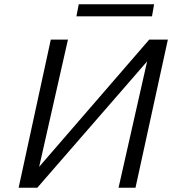

<svg xmlns="http://www.w3.org/2000/svg" viewBox="-20 -887 827 907"><path d="M68 0 220 -700H301L165 -99L685 -700H773L620 0H540L675 -597L156 0ZM341 -810 352 -867H708L698 -810Z"/></svg>

Font: Isabella Sans
Style: Italic
Weight: 400
Italic angle: -12°
Designer: Christian Thalmann (Catharsis Fonts), Cristiano Sobral
Foundry: The Isabella Sans Project Authors
Version: Version 2.026; ttfautohint (v1.8.4.7-5d5b-dirty)